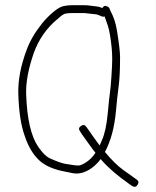

<svg xmlns="http://www.w3.org/2000/svg" viewBox="-20 -647 598 734"><path d="M340 -593C346 -593 352 -591.7 358 -589L370 -584C372.7 -582.7 376 -582.7 380 -584C381.3 -580 385.2 -568.9 391.6 -550.8C397.9 -532.7 403.1 -503.6 407 -463.5C408.3 -449.8 409 -435.8 409 -421.5C409 -407.2 408 -385 406 -355C404 -325 402.2 -304.8 400.5 -294.5C398.8 -284.2 395.9 -256.9 391.8 -212.8C387.7 -168.7 380.3 -134.6 369.5 -110.5C365.2 -100.8 362.3 -94.3 361 -91C359.7 -93 356.3 -97.5 351 -104.5C345.7 -111.5 340 -119.3 334 -128C328 -136.7 322.7 -144.3 318 -151L310 -162C304.7 -170 297.8 -171.2 289.5 -165.5C281.2 -159.8 280 -153 286 -145L293 -134C298.3 -126.7 306.9 -114.6 318.8 -97.8C330.6 -81.1 339.4 -69.5 345 -63C334.9 -47.8 323.4 -35.9 310.5 -27.5C298.8 -19.8 289.7 -15.5 283 -14.5C276.3 -13.4 258.5 -15.5 229.4 -20.7C215.7 -23.1 196.2 -30.1 170.9 -41.6C156.8 -48 141.9 -62.8 126 -86C98.5 -126.3 83.1 -193.3 80 -287C78.5 -331.5 88.2 -383.9 109 -444C128.2 -497.4 159.2 -541.4 202 -576C214 -587.3 223.5 -593.7 230.5 -595C237.5 -596.3 245 -597 253 -597H303ZM371 -616C370.3 -616 370 -616.2 370 -616.5C370 -616.8 367.7 -617.8 363 -619.5C358.3 -621.2 352.2 -622.3 344.5 -623C336.8 -623.7 330 -624.5 324 -625.5C318 -626.5 311.3 -627 304 -627H253C243 -627 232.7 -625.8 222 -623.5C211.3 -621.2 198.2 -613.3 182.5 -600C166.8 -586.7 152.8 -572.3 140.5 -557C113.3 -523.1 93.4 -488.8 81 -454C58.7 -393.9 48.4 -338.2 50 -287C52.1 -220.2 60.1 -167.5 74 -129C87.3 -88 106 -56.3 130 -34C152.6 -13 186.3 1.5 231 9.5C240.3 11.2 249.3 13 258 15C280.3 19.2 303 13.7 326 -1.5C340.7 -11.2 353.7 -23.7 365 -39C366.3 -37.7 367.7 -36 369 -34C394.3 -5.1 429.6 25.2 475 57L485 64C493.7 69.3 500.7 67.8 506 59.5C511.3 51.2 510 44.3 502 39L492 32C485.3 27.3 471.5 17.4 450.4 2.2C429.3 -13 406.2 -35.8 381 -66C403.6 -107.5 417.8 -160.3 423.5 -224.5C426.5 -258.2 429.8 -288.8 433.5 -316.5C437.2 -344.2 439 -381.4 439 -428.1C439 -447.6 435 -481.6 427.1 -530.3C422.5 -558.5 414.2 -583.7 402 -606L398 -616C396 -619.3 392.1 -622 386.3 -623.9C380.4 -625.9 375.3 -623.2 371 -616Z"/></svg>

Font: Proton
Style: ExBd
Weight: 500
Version: Version 1.017